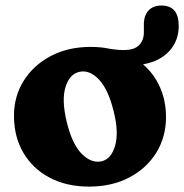

<svg xmlns="http://www.w3.org/2000/svg" viewBox="-20 -661 666 694"><path d="M308.5 -491.5Q343.5 -491.5 375 -485Q446 -473 473 -490.2Q500 -507.5 500 -544V-572.5Q500 -605 516.8 -623Q533.5 -641 563.5 -641Q626 -641 626 -567.5Q626 -513.5 591.8 -476.2Q557.5 -439 497 -428.5Q536.5 -394.5 558.2 -345.8Q580 -297 580 -237.5Q580 -166 545 -109.2Q510 -52.5 447.2 -19.5Q384.5 13.5 302 13.5Q220.5 13.5 159.5 -18.8Q98.5 -51 64.5 -108.8Q30.5 -166.5 30.5 -243Q30.5 -312.5 65.5 -368.8Q100.5 -425 163 -458.2Q225.5 -491.5 308.5 -491.5ZM347 -78Q382 -86 396 -134.2Q410 -182.5 391 -258Q371.5 -338.5 337 -374.2Q302.5 -410 266 -401Q232 -393.5 217 -347Q202 -300.5 221 -221Q240.5 -140.5 275.2 -105.2Q310 -70 347 -78Z"/></svg>

Font: Fraunces 9pt SuperSoft
Style: Bold
Weight: 700
Version: Version 1.000;[b76b70a41]